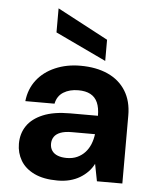

<svg xmlns="http://www.w3.org/2000/svg" viewBox="-54 -801 690 858"><g transform="rotate(5 291.0 -371.5)"><path d="M236 12Q173 12 131.5 -8Q90 -28 70 -62Q50 -96 50 -137Q50 -183 73.5 -217.5Q97 -252 145 -272Q193 -292 266 -292H391Q391 -328 380.5 -351.5Q370 -375 348.5 -386.5Q327 -398 294 -398Q255 -398 227.5 -381Q200 -364 193 -329H62Q68 -384 99 -424Q130 -464 181 -486Q232 -508 294 -508Q365 -508 417 -484.5Q469 -461 497.5 -415.5Q526 -370 526 -305V0H412L397 -77Q387 -57 371.5 -41Q356 -25 336 -13Q316 -1 291 5.5Q266 12 236 12ZM268 -92Q295 -92 315.5 -101.5Q336 -111 350.5 -127Q365 -143 373.5 -164Q382 -185 385 -209H281Q250 -209 230.5 -201.5Q211 -194 202 -180.5Q193 -167 193 -149Q193 -131 202 -118Q211 -105 228 -98.5Q245 -92 268 -92ZM402 -539 174 -647V-755L402 -634Z"/></g></svg>

Font: DM Sans 24pt
Style: Bold
Weight: 700
Designer: Colophon Foundry, Jonny Pinhorn
Foundry: Colophon Foundry
Version: Version 4.004;gftools[0.9.30]